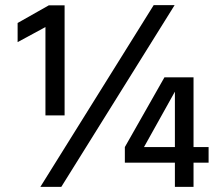

<svg xmlns="http://www.w3.org/2000/svg" viewBox="-20 -732 871 752"><path d="M738 0H665V-95H469V-156L624 -429H738V-156H797V-95H738ZM665 -156V-373L544 -156ZM233 -280H158V-626L49 -567V-642L171 -711H233ZM220 0H138L582 -712H664Z"/></svg>

Font: Hind Jalandhar Medium
Style: Regular
Weight: 500
Designer: Namrata Goyal
Foundry: Indian Type Foundry
Version: Version 0.702;PS 1.0;hotconv 1.0.81;makeotf.lib2.5.63406